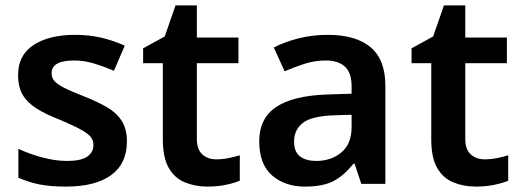

<svg xmlns="http://www.w3.org/2000/svg" viewBox="-20 -681 1930 711"><path d="M450 -157Q450 -75 391.5 -32.5Q333 10 224 10Q167 10 126.5 2Q86 -6 48 -23V-130Q88 -111 136.5 -98Q185 -85 228 -85Q280 -85 303 -101Q326 -117 326 -144Q326 -160 317 -172.5Q308 -185 281.5 -200Q255 -215 203 -237Q151 -257 116.5 -278.5Q82 -300 64.5 -329Q47 -358 47 -404Q47 -477 104.5 -514.5Q162 -552 258 -552Q308 -552 352.5 -542Q397 -532 442 -512L402 -419Q364 -435 328 -446Q292 -457 254 -457Q171 -457 171 -410Q171 -393 181.5 -381Q192 -369 218.5 -355.5Q245 -342 294 -323Q342 -304 377 -283.5Q412 -263 431 -233Q450 -203 450 -157Z M781 -91Q804 -91 826.5 -95.5Q849 -100 868 -106V-12Q848 -3 816 3.5Q784 10 749 10Q703 10 665 -5.5Q627 -21 605 -59Q583 -97 583 -165V-447H510V-502L590 -546L630 -661H709V-542H863V-447H709V-166Q709 -128 729 -109.5Q749 -91 781 -91Z M1193 -552Q1298 -552 1352.5 -506Q1407 -460 1407 -364V0H1318L1293 -75H1289Q1254 -31 1215 -10.5Q1176 10 1109 10Q1036 10 988 -31Q940 -72 940 -158Q940 -242 1001.5 -284Q1063 -326 1188 -331L1282 -334V-361Q1282 -412 1257 -434.5Q1232 -457 1187 -457Q1146 -457 1108.5 -445Q1071 -433 1034 -417L994 -505Q1034 -526 1085.5 -539Q1137 -552 1193 -552ZM1216 -254Q1133 -251 1101 -225.5Q1069 -200 1069 -157Q1069 -118 1091.5 -101.5Q1114 -85 1151 -85Q1206 -85 1244 -116.5Q1282 -148 1282 -210V-256Z M1775 -91Q1798 -91 1820.5 -95.5Q1843 -100 1862 -106V-12Q1842 -3 1810 3.5Q1778 10 1743 10Q1697 10 1659 -5.5Q1621 -21 1599 -59Q1577 -97 1577 -165V-447H1504V-502L1584 -546L1624 -661H1703V-542H1857V-447H1703V-166Q1703 -128 1723 -109.5Q1743 -91 1775 -91Z"/></svg>

Font: Noto Sans Malayalam SemiBold
Style: Regular
Weight: 600
Designer: Jelle Bosma - Monotype Design Team
Foundry: Monotype Imaging Inc.
Version: Version 2.104; ttfautohint (v1.8.4.7-5d5b)